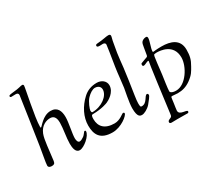

<svg xmlns="http://www.w3.org/2000/svg" viewBox="-154 -1119 1939 1687"><g transform="rotate(-30 815.5 -275.5)"><path d="M29 -23C29 -3 51 1 62 1C83 1 95 -3 99 -29C113 -131 119 -235 139 -285C166 -354 222 -372 258 -372C288 -372 315 -357 315 -294C315 -234 297 -152 297 -90C297 -47 305 3 346 3C390 3 476 -69 476 -115C476 -120 472 -123 466 -123C458 -123 446 -95 425 -82C412 -74 399 -64 383 -64C368 -64 359 -83 359 -110C359 -156 383 -255 383 -312C383 -374 363 -425 294 -425C213 -425 159 -340 149 -340C146 -340 145 -345 145 -351C145 -442 205 -712 205 -734C205 -741 200 -747 193 -747C171 -747 167 -737 85 -730C51 -727 47 -721 47 -716C47 -706 54 -704 60 -704C68 -704 80 -705 101 -705C119 -705 129 -699 129 -682C129 -675 69 -280 58 -206C50 -151 29 -50 29 -23Z M517 -147C517 -58 548 12 675 12C762 12 849 -58 849 -81C849 -87 845 -91 837 -91C826 -91 786 -48 729 -48C630 -48 585 -98 585 -173C585 -199 588 -214 602 -214C696 -215 750 -237 759 -241C778 -249 856 -290 856 -362C856 -406 816 -436 769 -436C713 -436 667 -418 630 -383C561 -319 517 -233 517 -147ZM599 -251C599 -264 622 -328 652 -359C678 -386 709 -406 734 -406C751 -406 787 -397 787 -359C787 -296 705 -231 608 -231C601 -231 599 -244 599 -251Z M928 -86C928 8 957 8 977 8C996 8 1038 -12 1064 -42C1088 -70 1114 -104 1114 -114C1114 -124 1109 -130 1102 -130C1076 -130 1066 -59 1011 -59C998 -59 995 -64 995 -98C995 -132 1007 -195 1024 -313C1056 -528 1039 -491 1076 -685C1079 -704 1086 -717 1086 -731C1086 -741 1081 -747 1065 -747C1039 -747 1017 -737 944 -732C931 -731 929 -723 929 -718C929 -707 938 -704 958 -704C970 -704 972 -705 987 -705C1002 -705 1012 -697 1012 -685C1012 -673 997 -583 980 -475C970 -411 965 -340 956 -277C954 -261 928 -143 928 -86Z M1146 183C1146 192 1156 196 1163 196H1172C1184 196 1204 195 1226 195C1254 195 1292 196 1326 196C1334 196 1340 192 1340 183C1340 160 1257 179 1257 129C1257 119 1263 86 1267 56C1275 -3 1272 -4 1287 -4C1301 -4 1326 0 1341 0C1390 0 1431 -12 1473 -42C1527 -81 1538 -107 1560 -145C1590 -196 1599 -232 1599 -294C1599 -400 1514 -428 1422 -428C1368 -428 1346 -423 1337 -423C1333 -423 1332 -425 1332 -428V-432C1332 -460 1359 -521 1359 -551C1359 -561 1355 -568 1345 -568C1334 -568 1324 -565 1316 -561C1285 -545 1290 -525 1276 -450C1267 -399 1279 -421 1199 -388C1193 -385 1192 -380 1192 -375V-371C1192 -365 1195 -359 1205 -359C1217 -359 1245 -377 1256 -377C1260 -377 1261 -375 1261 -372C1261 -369 1257 -372 1196 103C1193 127 1192 136 1190 142C1183 163 1146 157 1146 183ZM1284 -51C1284 -80 1298 -167 1304 -212L1317 -323C1323 -375 1327 -400 1334 -400C1340 -400 1342 -403 1358 -403C1394 -403 1526 -394 1526 -257C1526 -167 1441 -27 1341 -27C1295 -27 1284 -45 1284 -51Z"/></g></svg>

Font: OFL Sorts Mill Goudy
Style: Italic
Weight: 500
Italic angle: -6°
Version: Version 003.000